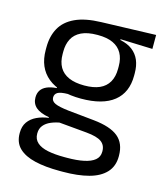

<svg xmlns="http://www.w3.org/2000/svg" viewBox="-105 -583 723 850"><g transform="rotate(15 256.0 -158.0)"><path d="M256 -146Q156.5 -146 103.2 -189.5Q50 -233 50 -314V-326.5Q50 -377 70.8 -414.5Q91.5 -452 137 -473.2Q182.5 -494.5 256 -496.5L505 -504.5V-440.5L358 -445.5L357.5 -442Q392 -435 414 -418Q436 -401 446.8 -375.5Q457.5 -350 457.5 -316V-305Q457.5 -227.5 406.5 -186.8Q355.5 -146 256 -146ZM252.5 123H264Q309 123 341.2 116.2Q373.5 109.5 391 95Q408.5 80.5 408.5 56.5V54.5Q408.5 26.5 388.2 11.8Q368 -3 319 -7.5L181 -20L204 -21Q176 -17 154.8 -8Q133.5 1 121.5 15.8Q109.5 30.5 109.5 52.5V53.5Q109.5 79 127 94.5Q144.5 110 176.5 116.5Q208.5 123 252.5 123ZM248 187.5Q182 187.5 134.2 176.2Q86.5 165 60.2 139.8Q34 114.5 34 72V70Q34 40 48.2 20Q62.5 0 86.8 -11.5Q111 -23 141 -27L140.5 -30Q99.5 -37 80 -54.2Q60.5 -71.5 60.5 -99V-99.5Q60.5 -118.5 69.2 -132Q78 -145.5 95.8 -153.5Q113.5 -161.5 141 -163.5V-173.5L234 -150L196 -151Q162 -150.5 149 -142.8Q136 -135 136 -119.5V-119Q136 -102.5 154.5 -94Q173 -85.5 217.5 -80.5L336 -68.5Q413.5 -60.5 449 -31.2Q484.5 -2 484.5 55V57.5Q484.5 103 457.5 132Q430.5 161 381 174.2Q331.5 187.5 262.5 187.5ZM255 -206Q297 -206 324.8 -218.2Q352.5 -230.5 366.8 -255.2Q381 -280 381 -316V-328Q381 -363 367.2 -387.5Q353.5 -412 326 -424.8Q298.5 -437.5 257 -437.5H254Q209 -437.5 180.8 -423.8Q152.5 -410 139.8 -385.2Q127 -360.5 127 -327.5V-316Q127 -280 141.2 -255.5Q155.5 -231 184 -218.5Q212.5 -206 255 -206Z"/></g></svg>

Font: Anek Bangla Medium
Style: Regular
Weight: 400
Version: Version 1.003